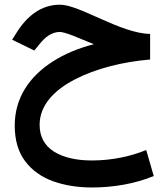

<svg xmlns="http://www.w3.org/2000/svg" viewBox="-20 -476 725 833"><path d="M631.3 -328.6C500.5 -332 326.2 -455.6 240.2 -455.6C157.7 -455.6 95.7 -405.8 49.3 -330.1L32.7 -303.7L128.9 -256.8L150.4 -283.2C173.3 -312.5 202.6 -337.4 239.7 -337.4C249.5 -337.4 268.1 -332 295.4 -321.8C322.3 -311 353 -298.3 387.2 -284.2C320.3 -267.1 260.7 -242.2 209.5 -209.5C106 -143.6 43.9 -49.8 43.9 68.8C43.9 131.8 59.1 183.6 88.9 223.1C118.7 262.7 158.7 291.5 209.5 310.1C259.8 328.1 316.4 337.4 379.4 337.4C471.2 337.4 566.4 321.3 647 287.6L614.3 174.8C547.4 202.6 464.4 220.2 378.9 220.2C309.6 220.2 254.4 207 213.4 181.2C172.4 154.8 151.9 116.2 151.9 65.4C151.9 -16.6 211.4 -83 303.7 -130.9C395.5 -178.7 513.7 -208 631.3 -217.8Z"/></svg>

Font: Vazirmatn SemiBold
Style: Regular
Weight: 600
Designer: Saber Rastikerdar
Foundry: Saber Rastikerdar
Version: Version 33.003